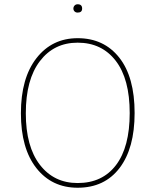

<svg xmlns="http://www.w3.org/2000/svg" viewBox="-20 -870 729 900"><path d="M344 -850Q365 -850 365 -830Q365 -811 344 -811Q335 -811 329.5 -816.5Q324 -822 324 -830Q324 -838 329.5 -844Q335 -850 344 -850ZM344 -691Q467 -691 539 -600Q611 -509 611 -340Q611 -175 540.5 -82.5Q470 10 344 10Q223 10 150.5 -82Q78 -174 78 -339Q78 -504 151 -597.5Q224 -691 344 -691ZM344 -670Q233 -670 167 -583.5Q101 -497 101 -339Q101 -183 167 -97.5Q233 -12 344 -12Q460 -12 524 -96.5Q588 -181 588 -340Q588 -500 522.5 -585Q457 -670 344 -670Z"/></svg>

Font: FiraGO Thin
Style: Regular
Weight: 100
Designer: bBox Type
Foundry: bBox Type GmbH
Version: Version 1.001;PS 001.001;hotconv 1.0.88;makeotf.lib2.5.64775